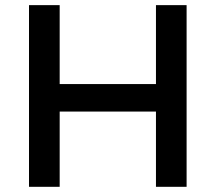

<svg xmlns="http://www.w3.org/2000/svg" viewBox="-20 -720 831 740"><path d="M91.8 0V-700.2H210V-396H581.1V-700.2H699.2V0H581.1V-290H210V0Z"/></svg>

Font: TruenoRg
Style: Book
Weight: 400
Designer: Julieta Ulanovsky
Foundry: Julieta Ulanovsky
Version: Version 3.001b